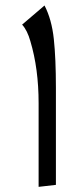

<svg xmlns="http://www.w3.org/2000/svg" viewBox="-20 -687 290 716"><path d="M188.5 -359.4V2.4L124 9.8V-301.8Q124 -430.7 93.3 -533.2Q82 -573.7 62.5 -595.2L146 -666.5Q172.9 -614.7 180.7 -541.5Q188.5 -468.3 188.5 -359.4Z"/></svg>

Font: VizhehAzad
Style: Regular
Weight: 400
Designer: damoon khanjanzadeh
Foundry: http://font-store.ir
Version: Version:0.0.3;RFB:1.2.5;Building:2016-04-04 21:25:54.909891